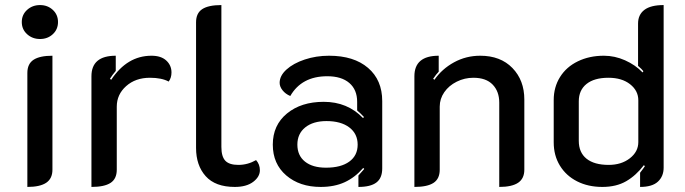

<svg xmlns="http://www.w3.org/2000/svg" viewBox="-20 -729 2706 758"><path d="M66 -642Q66 -671 87 -690Q108 -709 138 -709Q168 -709 188.5 -690Q209 -671 209 -642Q209 -613 188.5 -594Q168 -575 138 -575Q108 -575 87 -594Q66 -613 66 -642ZM88 -441Q88 -477 112.5 -493Q137 -509 187 -509V-59Q187 -24 162.5 -7.5Q138 9 88 9Z M441 -308V-59Q441 -23 416.5 -7Q392 9 341 9V-428Q341 -509 437 -509V-449Q424 -434 414 -418L419 -414Q482 -509 578 -509Q616 -509 636.5 -490Q657 -471 657 -443Q657 -422 646 -407Q618 -422 572 -422Q515 -422 478 -389Q441 -356 441 -308Z M754 -145V-641Q754 -677 778.5 -693Q803 -709 854 -709V-149Q854 -111 869.5 -94.5Q885 -78 921 -78Q958 -78 991 -97Q1006 -80 1006 -57Q1006 -31 979.5 -11Q953 9 907 9Q830 9 792 -33.5Q754 -76 754 -145Z M1057 -158Q1057 -235 1113 -281Q1169 -327 1258 -327Q1352 -327 1413 -263L1417 -267Q1404 -281 1390 -293V-327Q1390 -375 1359 -401.5Q1328 -428 1272 -428Q1171 -428 1126 -350Q1107 -358 1095.5 -372.5Q1084 -387 1084 -402Q1084 -430 1111 -454.5Q1138 -479 1183 -494Q1228 -509 1279 -509Q1377 -509 1433 -461Q1489 -413 1489 -330V-64Q1489 -26 1466 -8.5Q1443 9 1395 9V-36Q1416 -59 1418 -62L1414 -66Q1381 -28 1340.5 -9.5Q1300 9 1246 9Q1163 9 1110 -36.5Q1057 -82 1057 -158ZM1392 -158Q1392 -201 1359 -226Q1326 -251 1269 -251Q1216 -251 1185 -226Q1154 -201 1154 -158Q1154 -115 1184 -91Q1214 -67 1267 -67Q1326 -67 1359 -91Q1392 -115 1392 -158Z M1616 -428Q1616 -509 1712 -509V-446Q1702 -436 1690 -418L1695 -414Q1725 -457 1772.5 -483Q1820 -509 1876 -509Q1956 -509 2003 -460.5Q2050 -412 2050 -336V-59Q2050 -24 2025.5 -7.5Q2001 9 1951 9V-324Q1951 -368 1925 -395Q1899 -422 1849 -422Q1814 -422 1783 -406.5Q1752 -391 1734 -365Q1716 -339 1716 -308V-59Q1716 -23 1691.5 -7Q1667 9 1616 9Z M2166 -167V-334Q2166 -385 2191 -425Q2216 -465 2261.5 -487Q2307 -509 2364 -509Q2407 -509 2447.5 -491Q2488 -473 2517 -443L2520 -448Q2514 -456 2499 -469V-636Q2499 -671 2524 -690Q2549 -709 2600 -709V-67Q2600 -33 2577.5 -12Q2555 9 2507 9V-47Q2521 -65 2526 -73L2522 -77Q2491 -36 2452 -13.5Q2413 9 2358 9Q2302 9 2258.5 -13Q2215 -35 2190.5 -75Q2166 -115 2166 -167ZM2500 -168V-333Q2500 -371 2467.5 -396.5Q2435 -422 2382 -422Q2326 -422 2295.5 -397.5Q2265 -373 2265 -329V-173Q2265 -127 2295.5 -102.5Q2326 -78 2383 -78Q2433 -78 2466.5 -104Q2500 -130 2500 -168Z"/></svg>

Font: K2D Medium
Style: Regular
Weight: 500
Designer: Katatrad Aksorn Co.,Ltd.
Foundry: Cadson Demak Co.,Ltd.
Version: Version 1.000; ttfautohint (v1.6)